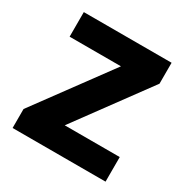

<svg xmlns="http://www.w3.org/2000/svg" viewBox="-131 -659 750 771"><g transform="rotate(30 244.0 -273.0)"><path d="M458 0V-114H203L449 -449V-546H42V-432H280L27 -88V0Z"/></g></svg>

Font: Noto Sans Javanese
Style: Bold
Weight: 700
Designer: Monotype Design Team
Foundry: Monotype Imaging Inc.
Version: Version 2.005